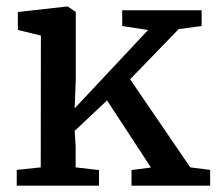

<svg xmlns="http://www.w3.org/2000/svg" viewBox="-20 -588 690 608"><path d="M109 -58 109.5 -475.5 36.5 -493V-550L192.5 -567.5H194.5L220 -550V-339L216.5 -245L449 -493L367 -505.5V-555.5H618.5V-505.5L546 -496L392 -337L582.5 -58L645.5 -50V0H396.5V-49.5L458 -57.5L319 -270L216.5 -173.5L219.5 -125V-58L293.5 -49.5V0H33V-50Z"/></svg>

Font: Merriweather Medium
Style: Regular
Weight: 500
Version: Version 2.100